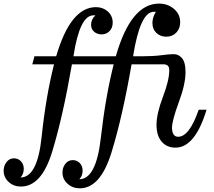

<svg xmlns="http://www.w3.org/2000/svg" viewBox="-123 -797 1173 1053"><path d="M314.5 235.8Q275.4 235.8 247.6 210.9Q219.7 186 219.7 149.4Q219.7 123.5 233.4 104Q249.5 81.1 276.4 81.1Q298.8 81.1 314.5 97.2Q330.1 113.3 330.1 138.7Q330.1 167.5 312 186Q404.3 186 429.9 -40.3Q455.6 -266.6 500.5 -444.3H271.5Q221.7 -156.7 163.3 34.7Q105 226.1 -8.3 226.1Q-47.4 226.1 -74.7 201.7Q-103 175.8 -103 139.6Q-103 113.8 -88.9 94.2Q-73.2 71.3 -46.4 71.3Q-23.9 71.3 -8.3 87.4Q7.3 103.5 7.3 128.9Q7.3 157.7 -10.3 176.3Q82 176.3 105.2 -45.2Q128.4 -266.6 173.3 -444.3H54.2L65.9 -488.3H185.1Q263.7 -757.8 403.3 -757.8Q440.4 -757.8 466.8 -735.4Q495.1 -710.9 495.1 -672.9Q495.1 -643.6 477.3 -626Q459.5 -608.4 434.1 -608.4Q410.6 -608.4 393.6 -622.6Q376.5 -636.7 376.5 -661.1Q376.5 -690.9 400.4 -712.9H389.2Q314 -712.9 279.8 -488.3H512.2Q594.7 -777.3 749 -777.3Q795.9 -777.3 829.6 -749.5Q865.2 -720.2 865.2 -674.8Q865.2 -640.6 843.8 -618.2Q822.3 -595.7 789.1 -595.7Q756.3 -595.7 734.6 -616.5Q712.9 -637.2 712.9 -671.4Q712.9 -701.2 731.9 -732.4H720.7Q645.5 -732.4 606.9 -488.3H652.3Q717.8 -488.3 761.2 -494.1Q804.7 -500 829.6 -500Q855 -500 873.5 -480Q894.5 -457.5 894.5 -401.4Q894.5 -335.4 857.9 -237.3Q820.3 -135.3 820.3 -95.7V-93.8Q822.3 -46.9 854 -46.9Q915.5 -46.9 966.8 -195.3H1009.8Q946.8 12.7 839.4 12.7Q792.5 12.7 764.6 -19Q735.4 -52.2 735.4 -111.8Q735.4 -173.3 770.3 -265.1Q805.2 -356.9 805.2 -410.6V-416Q804.2 -444.3 772.9 -444.3H598.6Q548.8 -156.7 488.3 39.6Q427.7 235.8 314.5 235.8Z"/></svg>

Font: Munson
Style: Italic
Weight: 400
Italic angle: -12°
Designer: Paul James MIller
Foundry: High-Logic / Made with FontCreator
Version: Version 2.10;May 5, 2019;FontCreator 11.5.0.2430 64-bit